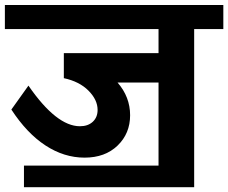

<svg xmlns="http://www.w3.org/2000/svg" viewBox="-35 -672 926 779"><path d="M608.2 0V-337.2H441.9Q492.9 -278.6 492.9 -204.5Q492.9 -130.4 442.1 -81.4Q391.3 -32.4 308.1 -32.4Q225 -32.4 149.4 -81.9Q73.8 -131.4 11.1 -227.5L80.4 -324.6Q194.1 -159.8 289.2 -159.8Q322 -159.8 341.5 -178Q361 -196.2 361 -226Q361 -266.9 324.1 -304.1Q287.2 -341.3 224 -354.9V-456.5H608.2V-554.1H-15.2V-651.7H871.1V-554.1H752.8V87.5H62.2V0Z"/></svg>

Font: Khula
Style: Bold
Weight: 700
Designer: Erin McLaughlin, Steve Matteson
Version: Version 1.000;PS 1.0;hotconv 1.0.72;makeotf.lib2.5.5900; ttf